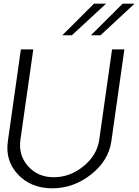

<svg xmlns="http://www.w3.org/2000/svg" viewBox="-20 -1020 760 1050"><path d="M494.1 -1000H560.1L373 -827.1H320.8ZM650.9 -1000H715.8L529.8 -827.1H477.1ZM22.9 -247.1 94.2 -750H162.1L91.8 -256.8Q79.6 -171.9 133.3 -111.3Q187 -50.8 273.9 -50.8Q362.8 -50.8 437 -111.3Q511.2 -171.9 522.9 -256.8L592.8 -750H660.2L588.9 -247.1Q573.7 -141.1 477.8 -65.7Q381.8 9.8 265.9 9.8Q149.9 9.8 78.9 -65.2Q7.8 -140.1 22.9 -247.1Z"/></svg>

Font: Oakes Grotesk
Style: Light Italic
Weight: 300
Designer: Samuel Oakes
Foundry: Samuel Oakes
Version: Version 1.0 | wf-rip DC20170320